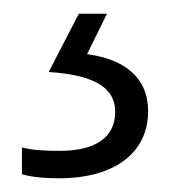

<svg xmlns="http://www.w3.org/2000/svg" viewBox="-20 -20 249 280"><path d="M196 142C196 92 160 66 107 59L136 0H95L51 85C112 89 148 105 148 143C148 182 117 200 67 200C45 200 27 199 12 195V234C25 238 43 240 66 240C147 240 196 203 196 142Z"/></svg>

Font: Noto Sans Meetei Mayek Light
Style: Regular
Weight: 300
Designer: Monotype Design Team and Neelakash Kshetrimayum
Foundry: Monotype Imaging Inc.
Version: Version 2.002